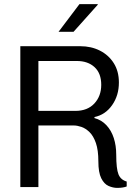

<svg xmlns="http://www.w3.org/2000/svg" viewBox="-20 -911 640 935"><path d="M551 4Q530 4 508.5 -5.5Q487 -15 473 -43Q459 -71 459 -125Q459 -180 447 -214.5Q435 -249 416 -267.5Q397 -286 376.5 -293Q356 -300 339 -300H167V0H79V-686H371Q424 -686 466.5 -664.5Q509 -643 534 -603.5Q559 -564 559 -509Q559 -446 526 -399Q493 -352 440 -341V-336Q474 -327 498 -301.5Q522 -276 534 -239Q546 -202 546 -158Q546 -89 557 -62Q568 -35 597 -27V-3Q590 0 578 2Q566 4 551 4ZM167 -371H347Q406 -371 439.5 -407Q473 -443 473 -498Q473 -554 440.5 -584Q408 -614 354 -614H167ZM265 -756 367 -891H456V-888L338 -756Z"/></svg>

Font: Chivo Mono Medium Light
Style: Regular
Weight: 300
Monospace: yes
Version: Version 1.008